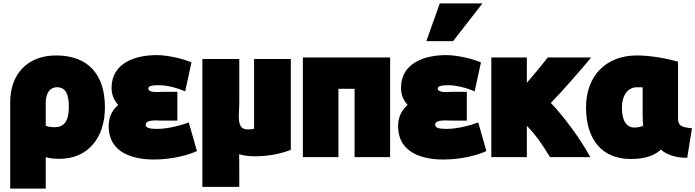

<svg xmlns="http://www.w3.org/2000/svg" viewBox="-20 -894 4089 1129"><path d="M249 215V30C272 37 297 40 329 40C497 40 597 -83 597 -263C597 -453 501 -568 310 -568C142 -568 40 -459 40 -293V215ZM249 -154V-289C249 -355 280 -381 315 -381C363 -381 385 -346 385 -264C385 -178 353 -146 301 -146C280 -146 263 -149 249 -154Z M619 -153C619 11 772 44 885 44C998 44 1095 15 1138 -6L1090 -174C1052 -159 970 -136 903 -136C857 -136 837 -143 837 -161C837 -192 900 -185 934 -185H1023V-354H936C912 -354 852 -346 852 -374C852 -388 877 -393 911 -393C963 -393 1022 -377 1069 -357L1106 -527C1064 -546 970 -570 902 -570C775 -570 636 -524 636 -377C636 -338 650 -304 675 -277C635 -243 619 -199 619 -153Z M1170 -547V205H1387V115C1387 77 1387 45 1386 13C1410 20 1444 25 1475 25C1559 25 1629 11 1690 -13V-547H1474V-137C1460 -134 1459 -133 1435 -133C1367 -133 1387 -221 1387 -290V-547Z M1970 30V-372H2065V30H2274V-556H1761V30Z M2321 -153C2321 11 2474 44 2587 44C2700 44 2797 15 2840 -6L2792 -174C2754 -159 2672 -136 2605 -136C2559 -136 2539 -143 2539 -161C2539 -192 2602 -185 2636 -185H2725V-354H2638C2614 -354 2554 -346 2554 -374C2554 -388 2579 -393 2613 -393C2665 -393 2724 -377 2771 -357L2808 -527C2766 -546 2672 -570 2604 -570C2477 -570 2338 -524 2338 -377C2338 -338 2352 -304 2377 -277C2337 -243 2321 -199 2321 -153ZM2487 -652H2644L2817 -874H2566Z M2869 -556V30H3078V-154C3134 -98 3176 -33 3214 30H3451C3392 -79 3297 -207 3219 -289C3278 -348 3398 -485 3456 -556H3201C3172 -519 3124 -460 3078 -407V-556Z M3689 41C3789 41 3834 13 3867 -14C3901 17 3956 34 4021 34L4049 -140C3988 -145 3967 -154 3967 -198V-531C3899 -551 3803 -568 3726 -568C3539 -568 3426 -444 3426 -263C3426 -72 3521 41 3689 41ZM3727 -381C3737 -381 3752 -381 3759 -380V-213C3759 -192 3760 -172 3762 -155C3747 -148 3730 -144 3710 -144C3665 -144 3637 -183 3637 -259C3637 -333 3670 -381 3727 -381Z"/></svg>

Font: Repo ExtraBlack
Style: Regular
Weight: 400
Designer: Stefan Peev
Foundry: Context Ltd
Version: Version 001.502